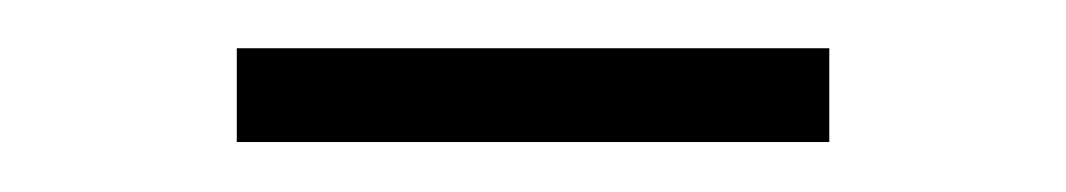

<svg xmlns="http://www.w3.org/2000/svg" viewBox="-20 -712 433 78"><path d="M316.9 -692.4V-654.3H76.2V-692.4Z"/></svg>

Font: Inter 28pt ExtraLight
Style: Regular
Weight: 250
Designer: Rasmus Andersson
Foundry: rsms
Version: Version 4.001;git-66647c0bb